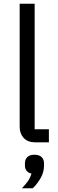

<svg xmlns="http://www.w3.org/2000/svg" viewBox="-20 -760 312 1025"><path d="M170 0Q128 0 106.5 -23.5Q85 -47 85 -83V-740H165V-70H241V0ZM164 66Q189 66 202 78.5Q215 91 215 113V124Q215 159 197 190.5Q179 222 155 245H97Q117 224 129 207Q141 190 148 167Q131 163 122 151.5Q113 140 113 123V113Q113 91 126 78.5Q139 66 164 66Z"/></svg>

Font: IBM Plex Sans
Style: Regular
Weight: 400
Designer: Mike Abbink, Paul van der Laan, Pieter van Rosmalen
Foundry: Bold Monday
Version: Version 3.005